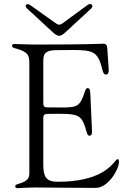

<svg xmlns="http://www.w3.org/2000/svg" viewBox="-20 -954 659 977"><path d="M501.4 -597.3C504.3 -585.6 508.9 -574.6 518.5 -574.6C531.2 -574.6 533.4 -586.3 533.4 -599.8C533 -607.2 528.4 -677.2 525.6 -711.6C524.5 -724.4 519.9 -731.5 505.7 -731.5C478 -731.5 444.6 -727.3 165.5 -727.3H164.8C104 -727.6 79.2 -730.1 54.7 -730.1C46.5 -730.1 41.2 -727.6 41.2 -721.6C41.2 -713.4 45.1 -711.3 62.5 -706.7C133.5 -688.2 128.9 -660.9 129.3 -625V-100.9C129.3 -99.8 129.3 -99.1 129.3 -98V-94.5V-70C128.2 -46.5 120 -32 74.6 -18.5C63.2 -14.9 57.5 -13.5 57.5 -5.7C57.5 -1.1 60.4 3.6 70.3 3.6C80.6 3.6 98.7 0.7 156.2 0C237.2 0.4 364.7 2.1 467.3 2.1C530.5 2.1 585.2 -92.3 585.2 -128.6C585.2 -138.1 584.2 -144.2 578.1 -144.2C575.3 -144.2 571.7 -141 567.5 -135.7C545.1 -108.3 484.7 -29.1 274.1 -29.1C215.2 -29.1 201 -53.3 200.3 -114.3V-355.8C200.3 -367.5 206.3 -373.9 218 -374.3C243.3 -375 276.3 -375 284.1 -375C391.3 -375 397.4 -360.1 420.5 -284.1C425.4 -267.8 427.6 -263.5 435.4 -263.5C446.7 -263.5 448.2 -273.4 448.2 -285.5C447.4 -305.4 440.3 -465.9 439.6 -478.7C438.9 -500.7 433.2 -505.7 426.1 -505.7C419 -505.7 416.2 -500.7 411.9 -487.9C387.8 -415.8 377.1 -407 296.9 -407C269.5 -407 241.1 -407 218 -407.7C206.3 -408 200.3 -414.4 200.3 -426.1V-648.8C201 -691.1 224.8 -698.2 269.2 -698.9C322.8 -699.6 334.9 -699.6 350.9 -699.6C458.1 -699.6 479.4 -688.9 501.4 -597.3ZM117.2 -911.2 246.4 -791.9C277.3 -763.5 287.3 -766.3 315.3 -791.9L444.6 -911.2C458.5 -924 443.9 -942.1 426.1 -929L295.5 -833.5C286.2 -826.7 276.3 -826.7 266.7 -833.5L133.5 -928.3C115.1 -941.4 103 -924.4 117.2 -911.2Z"/></svg>

Font: Margiela Serif Light
Style: Regular
Weight: 300
Designer: Andreas Faust, Stefan Endress
Version: Version 1.002;FEAKit 1.0